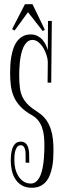

<svg xmlns="http://www.w3.org/2000/svg" viewBox="-20 -869 301 908"><path d="M225.1 -770 222.2 -478H205.1Q205.1 -491.7 205.3 -503.4Q205.6 -515.1 205.6 -526.6Q205.6 -538.1 205.8 -549.8Q206.1 -561.5 206.1 -575.2Q206.1 -589.4 200.4 -607.4Q194.8 -625.5 185.3 -641.6Q175.8 -657.7 162.4 -668.9Q148.9 -680.2 133.8 -680.2Q118.7 -680.2 108.2 -670.4Q97.7 -660.6 90.6 -645.3Q83.5 -629.9 79.6 -611.1Q75.7 -592.3 73.7 -573.7Q71.8 -555.2 71.3 -539.1Q70.8 -522.9 70.8 -513.2Q70.8 -478 74.2 -452.6Q77.6 -427.2 87.6 -407.7Q97.7 -388.2 115 -371.8Q132.3 -355.5 160.2 -337.9Q184.1 -322.3 198.5 -301.8Q212.9 -281.2 220.5 -257.6Q228 -233.9 230.5 -208.7Q232.9 -183.6 232.9 -159.2Q232.9 -139.6 231.7 -119.1Q230.5 -98.6 226.6 -78.9Q222.7 -59.1 215.8 -41.3Q209 -23.4 197.5 -10Q186 3.4 169.7 11.2Q153.3 19 130.9 19Q103 19 83.7 7.8Q64.5 -3.4 52.7 -21.7Q41 -40 35.9 -63.2Q30.8 -86.4 30.8 -109.9Q30.8 -121.6 32.2 -137Q33.7 -152.3 38.3 -166.3Q43 -180.2 52.5 -189.7Q62 -199.2 78.1 -199.2Q93.3 -199.2 101.6 -190.9Q109.9 -182.6 113.5 -170.4Q117.2 -158.2 117.7 -144.3Q118.2 -130.4 118.2 -119.1V-99.1L101.1 -100.1V-130.9Q101.1 -136.7 100.8 -145.5Q100.6 -154.3 98.4 -162.4Q96.2 -170.4 91.6 -176.3Q86.9 -182.1 78.1 -182.1Q66.9 -182.1 60.8 -173.6Q54.7 -165 51.8 -153.3Q48.8 -141.6 48.3 -129.4Q47.9 -117.2 47.9 -109.9Q47.9 -91.8 52.2 -72.5Q56.6 -53.2 66.2 -37.4Q75.7 -21.5 90.6 -11.2Q105.5 -1 126 -1Q142.1 -1 153.3 -12.2Q164.6 -23.4 171.6 -40.8Q178.7 -58.1 182.4 -79.3Q186 -100.6 187.7 -120.8Q189.5 -141.1 189.7 -158.2Q189.9 -175.3 189.9 -184.1Q189.9 -205.6 187.7 -226.1Q185.5 -246.6 179.2 -264.9Q172.9 -283.2 161.4 -298.3Q149.9 -313.5 130.9 -324.2Q97.7 -342.8 77.4 -364.3Q57.1 -385.7 46.1 -410.4Q35.2 -435.1 31.5 -463.1Q27.8 -491.2 27.8 -522.9Q27.8 -539.1 28.8 -559.1Q29.8 -579.1 33.2 -599.4Q36.6 -619.6 43 -638.9Q49.3 -658.2 60.3 -673.1Q71.3 -688 87.2 -697Q103 -706.1 125 -706.1Q143.1 -706.1 156.7 -699.2Q170.4 -692.4 180.2 -681.4Q189.9 -670.4 196.3 -657.2Q202.6 -644 206.1 -631.8L207 -770ZM192 -728.5 182.3 -721.9 112.4 -811.4 48.9 -724.5 37.1 -731.1 97.9 -849H133.8Z"/></svg>

Font: Bigelow Rules
Style: Regular
Weight: 400
Designer: Astigmatic (AOETI)
Foundry: Astigmatic (AOETI)
Version: Version 1.001